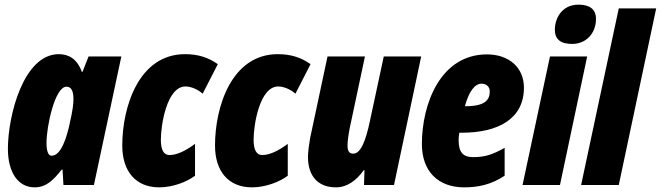

<svg xmlns="http://www.w3.org/2000/svg" viewBox="-20 -796 2843 826"><path d="M129 10C180 10 211 -23 245 -66H249L253 0H384L502 -553H361L335 -487H332C312 -543 275 -563 233 -563C81 -563 14 -298 14 -156C14 -54 58 10 129 10ZM202 -126C188 -126 180 -145 180 -181C180 -252 216 -423 266 -423C286 -423 296 -406 296 -370C296 -351 294 -327 280 -265C268 -209 244 -126 202 -126Z M665 10C723 10 783 -13 819 -40V-177C776 -145 739 -129 709 -129C684 -129 672 -152 672 -195C672 -259 698 -424 778 -424C802 -424 832 -411 852 -393L917 -520C876 -549 832 -563 776 -563C577 -563 506 -336 506 -170C506 -60 563 10 665 10Z M1064 10C1122 10 1182 -13 1218 -40V-177C1175 -145 1138 -129 1108 -129C1083 -129 1071 -152 1071 -195C1071 -259 1097 -424 1177 -424C1201 -424 1231 -411 1251 -393L1316 -520C1275 -549 1231 -563 1175 -563C976 -563 905 -336 905 -170C905 -60 962 10 1064 10Z M1425 10C1473 10 1513 -19 1545 -64H1548L1546 0H1675L1792 -553H1631L1570 -269C1554 -195 1533 -135 1500 -135C1481 -135 1475 -148 1475 -170C1475 -188 1479 -217 1485 -247L1550 -553H1389L1314 -201C1309 -172 1305 -143 1305 -120C1305 -40 1347 10 1425 10Z M1977 10C2036 10 2092 -1 2151 -40V-160C2096 -129 2063 -120 2015 -120C1974 -120 1953 -139 1953 -193C1953 -202 1954 -214 1956 -225H1966C2124 -225 2234 -285 2234 -419C2234 -506 2169 -562 2075 -562C1875 -562 1795 -349 1795 -176C1795 -60 1864 10 1977 10ZM1980 -339C1999 -408 2025 -436 2052 -436C2072 -436 2087 -423 2087 -403C2087 -366 2067 -339 1982 -339Z M2441 -607C2503 -607 2544 -654 2544 -715C2544 -756 2517 -776 2469 -776C2397 -776 2367 -717 2367 -668C2367 -627 2392 -607 2441 -607ZM2228 0H2389L2506 -553H2346Z M2480 0H2642L2803 -760H2642Z"/></svg>

Font: Noto Sans UI Condensed Black
Style: Italic
Weight: 900
Width: 3
Italic angle: -192°
Designer: Monotype Design Team
Foundry: Monotype Imaging Inc.
Version: Version 1.901